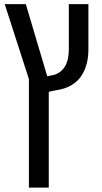

<svg xmlns="http://www.w3.org/2000/svg" viewBox="-20 -650 485 911"><path d="M117.2 240.2V-274.4L2.4 -630.4H102.5L204.1 -288.1Q213.9 -290 221.9 -291.7Q230 -293.5 237.3 -294.9Q271 -305.7 288.8 -335.7Q306.6 -365.7 306.6 -417V-630.4H399.4V-415.5Q399.4 -377.9 391.1 -346.7Q382.8 -315.4 366.2 -290.5Q349.6 -264.2 318.6 -245.6Q287.6 -227.1 240.2 -220.7L211.4 -214.4V240.2Z"/></svg>

Font: Open Sans SemiCondensed Medium
Style: Regular
Weight: 500
Width: 4
Designer: Monotype Design Team
Foundry: Monotype Imaging Inc.
Version: Version 3.000